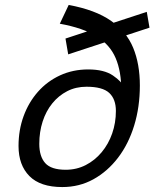

<svg xmlns="http://www.w3.org/2000/svg" viewBox="-20 -746 640 777"><path d="M256 -526 245 -590 574 -698 585 -634ZM232 11Q143 11 99 -33.5Q55 -78 55 -155Q55 -220 75.5 -276Q96 -332 133.5 -374.5Q171 -417 223 -441Q275 -465 337 -465Q401 -465 437 -440.5Q473 -416 486 -389L471 -379Q471 -457 448 -511Q425 -565 370.5 -599Q316 -633 222 -650L258 -726Q366 -706 429 -662Q492 -618 519 -552.5Q546 -487 546 -400Q546 -313 523 -238Q500 -163 457.5 -107.5Q415 -52 358 -20.5Q301 11 232 11ZM246 -59Q290 -59 327 -78Q364 -97 391.5 -130Q419 -163 434 -206Q449 -249 449 -297Q449 -345 422 -370Q395 -395 330 -395Q287 -395 252 -377Q217 -359 191.5 -327.5Q166 -296 152.5 -254Q139 -212 139 -164Q139 -113 163 -86Q187 -59 246 -59Z"/></svg>

Font: Geist Mono
Style: Italic
Weight: 400
Italic angle: -12°
Monospace: yes
Designer: Basement.studio, Andrés Briganti, Mateo Zaragoza
Foundry: Basement.studio, Vercel, Andrés Briganti, Guido Ferreyra, Mateo Zaragoza
Version: Version 1.500